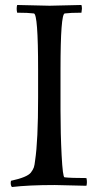

<svg xmlns="http://www.w3.org/2000/svg" viewBox="-20 -743 396 771"><path d="M49 -723 179 -720 307 -723Q309 -717 309 -708L307 -692Q263 -692 240 -689Q223 -687 223 -464V-301Q223 -206 227.5 -119Q232 -32 239 -31Q265 -28 327 -28Q329 -21 329 -12Q329 -3 327 3L200 0Q95 0 28 8Q23 3 23 -9L24 -17Q89 -31 104 -50Q113 -62 116 -71Q119 -80 121 -99Q133 -177 133 -352V-464Q133 -687 116 -689Q93 -692 49 -692Q47 -699 47 -708Q47 -717 49 -723Z"/></svg>

Font: Rosarivo
Style: Regular
Weight: 400
Designer: Pablo Ugerman
Foundry: Pablo Ugerman
Version: Version 1.003